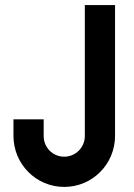

<svg xmlns="http://www.w3.org/2000/svg" viewBox="-20 -726 527 756"><path d="M233 10C344 10 433 -80 433 -191V-706H314V-190C314 -146 278 -109 233 -109C188 -109 152 -145 152 -190V-256H33V-191C33 -80 122 10 233 10Z"/></svg>

Font: Lineal
Style: Bold
Weight: 700
Designer: Created by Frank Adebiaye with contributions from Anton Moglia & Ariel Martín Pérez
Created by Frank ADEBIAYE with FontF
Foundry: Velvetyne Type Foundry
Version: Version 2.000;Glyphs 3.2 (3227)